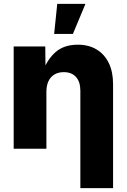

<svg xmlns="http://www.w3.org/2000/svg" viewBox="-20 -770 656 994"><path d="M220.2 -293.9V0H50.8V-529.3H214.4L215.8 -391.1H198.7Q221.2 -458 265.4 -498.3Q309.6 -538.6 382.8 -538.6Q439.5 -538.6 480.5 -513.7Q521.5 -488.8 543.5 -443.1Q565.4 -397.5 565.4 -334.5V204.1H396V-300.3Q396 -346.2 373.5 -371.3Q351.1 -396.5 310.1 -396.5Q283.2 -396.5 262.9 -385Q242.7 -373.5 231.4 -350.8Q220.2 -328.1 220.2 -293.9ZM260.3 -594.2 276.4 -750H422.4L357.4 -594.2Z"/></svg>

Font: Inter 24pt ExtraBold
Style: Regular
Weight: 800
Designer: Rasmus Andersson
Foundry: rsms
Version: Version 4.001;git-66647c0bb